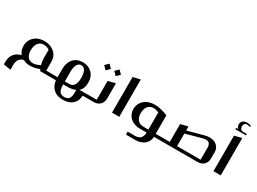

<svg xmlns="http://www.w3.org/2000/svg" viewBox="-46 -1623 3516 2627"><g transform="rotate(30 1712.0 -309.5)"><path d="M564 -188V-47.9H627Q637.2 -47.9 637.2 -38.1V-9.8Q637.2 0 627 0H494.1Q489.3 -9.8 483.9 -25.9Q410.6 5.9 333 5.9Q275.4 5.9 229 -20Q133.8 -0.5 133.8 110.8V187L19 168V124Q19 52.7 56.4 3.7Q93.8 -45.4 167 -63Q125 -113.3 125 -188Q125 -249 155.5 -294.9Q186 -340.8 235.4 -363.5Q284.7 -386.2 345.2 -386.2Q438.5 -386.2 501.2 -331.8Q564 -277.3 564 -188ZM359.9 -338.9Q329.1 -338.9 305.4 -325.9Q281.7 -313 267.8 -290.8Q253.9 -268.6 247.1 -242.2Q240.2 -215.8 240.2 -186Q240.2 -122.1 269 -82.5Q297.9 -43 349.1 -43Q403.3 -43 463.9 -77.1Q449.2 -131.3 449.2 -183.1V-310.1Q409.7 -338.9 359.9 -338.9Z M1087.9 -46.9H1207Q1216.8 -46.9 1216.8 -37.1V-9.8Q1216.8 0 1207 0H1167Q1164.1 85.9 1108.6 135.5Q1053.2 185.1 957 185.1Q864.7 185.1 809.8 136.5Q754.9 87.9 744.1 0H627Q617.2 0 617.2 -9.8V-37.1Q617.2 -46.9 627 -46.9H742.2V-163.1Q742.2 -278.8 796.9 -338.4Q851.6 -397.9 942.9 -397.9Q1032.2 -397.9 1088.6 -342.5Q1145 -287.1 1145 -189.9Q1145 -95.7 1087.9 -46.9ZM857.9 -200.2V-46.9H927.7Q1028.8 -46.9 1028.8 -198.2Q1028.8 -272 1007.1 -312Q985.4 -352.1 944.8 -352.1Q903.8 -352.1 880.9 -312.5Q857.9 -272.9 857.9 -200.2ZM921.9 0H857.9Q857.9 24.4 859.9 43.5Q861.8 62.5 867.9 81.8Q874 101.1 884.5 113.8Q895 126.5 912.8 134.3Q930.7 142.1 955.1 142.1Q985.8 142.1 1005.9 132.3Q1025.9 122.6 1035.4 103.5Q1044.9 84.5 1048.3 64.2Q1051.8 43.9 1051.8 15.1V-23.9Q999.5 0 921.9 0Z M1265.6 -563 1318.4 -509.8 1265.6 -457 1212.4 -509.8ZM1424.3 -563 1477.5 -509.8 1424.3 -457 1371.6 -509.8ZM1476.6 -374V-134.8Q1476.6 -74.2 1439.5 -37.1Q1402.3 0 1341.3 0H1209.5Q1199.7 0 1199.7 -9.8V-38.1Q1199.7 -47.9 1209.5 -47.9H1361.3V-345.2Z M1630.4 -562 1745.1 -589.8V0H1630.4Z M1945.8 165V118.2H2058.6Q2117.7 118.2 2146.2 89.1Q2174.8 60.1 2177.7 0H2073.7Q2015.1 0 1967 -21.5Q1918.9 -43 1888.9 -86.9Q1858.9 -130.9 1858.9 -189.9Q1858.4 -250.5 1890.6 -296.4Q1922.9 -342.3 1973.6 -364.7Q2024.4 -387.2 2084 -387.2Q2178.7 -387.2 2293 -338.9V-47.9H2367.7Q2377.9 -47.9 2377.9 -38.1V-9.8Q2377.9 0 2367.7 0H2293Q2293 32.2 2280 61.3Q2267.1 90.3 2241.9 114.3Q2216.8 138.2 2174.6 152.3Q2132.3 166.5 2078.6 166ZM2097.7 -47.9H2177.7V-319.8Q2128.4 -338.9 2094.7 -338.9Q2064 -338.9 2040 -326.7Q2016.1 -314.5 2002 -293.7Q1987.8 -272.9 1980.7 -246.8Q1973.6 -220.7 1973.6 -190.9Q1973.6 -127.9 2005.1 -87.9Q2036.6 -47.9 2097.7 -47.9Z M2368.7 -47.9H2515.6V-330.1L2630.9 -358.9V-294.9L2881.8 -362.8Q2921.9 -374 2959.5 -374Q3031.7 -374 3074.7 -334.7Q3117.7 -295.4 3117.7 -231.9V-134.8Q3117.7 -74.2 3080.6 -37.1Q3043.5 0 2982.4 0H2368.7Q2358.9 0 2358.9 -9.8V-38.1Q2358.9 -47.9 2368.7 -47.9ZM2630.9 -47.9H3002.4V-235.8Q3002.4 -323.2 2929.7 -323.2Q2904.8 -323.2 2871.6 -313L2630.9 -247.1Z M3317.4 -668.9H3374V-647H3205.1V-668.9H3240.2Q3211.4 -689.9 3211.4 -728Q3211.4 -762.7 3236.3 -784.4Q3261.2 -806.2 3302.2 -806.2Q3331.5 -806.2 3364.3 -794.9V-772Q3335.4 -783.2 3315.4 -783.2Q3291 -783.2 3277.1 -768.3Q3263.2 -753.4 3263.2 -727.1Q3263.2 -701.7 3276.9 -685.3Q3290.5 -668.9 3317.4 -668.9ZM3233.4 -562 3348.1 -589.8V0H3233.4Z"/></g></svg>

Font: Wesal
Style: Regular
Weight: 500
Designer: Ahmed zaza
Foundry: Ahmed zaza
Version: Version 2.01